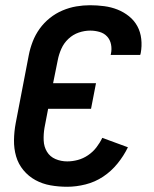

<svg xmlns="http://www.w3.org/2000/svg" viewBox="-20 -702 590 734"><path d="M237 12Q204 12 173 6.5Q142 1 115.5 -13.5Q89 -28 69.5 -51.5Q50 -75 41.5 -104.5Q33 -134 33.5 -166.5Q34 -199 40 -231L90 -491Q95 -517 105 -543Q115 -569 131.5 -592Q148 -615 170.5 -633Q193 -651 219 -662Q245 -673 271.5 -677.5Q298 -682 324 -682Q351 -682 378 -678.5Q405 -675 429 -665.5Q453 -656 473 -640Q493 -624 505 -602Q517 -580 520 -553Q523 -526 518 -499L516 -492H403L404 -496Q408 -514 404.5 -532Q401 -550 389.5 -562.5Q378 -575 360.5 -580Q343 -585 325 -585Q303 -585 281 -577.5Q259 -570 241.5 -553.5Q224 -537 214.5 -515.5Q205 -494 201 -473L183 -384H347L328 -286H164L150 -213Q146 -189 147 -165Q148 -141 159.5 -122Q171 -103 192 -94Q213 -85 237 -85Q257 -85 277.5 -90.5Q298 -96 316.5 -108.5Q335 -121 348.5 -138.5Q362 -156 371 -175L469 -139Q453 -106 429 -76.5Q405 -47 374 -26.5Q343 -6 307 3Q271 12 237 12Z"/></svg>

Font: Lode Term
Style: Bold Italic
Weight: 700
Italic angle: -11°
Monospace: yes
Designer: Belleve Invis
Foundry: Belleve Invis
Version: Version 29.2.0